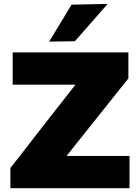

<svg xmlns="http://www.w3.org/2000/svg" viewBox="-20 -988 736 1008"><path d="M34.5 0V-106Q58 -135.5 87 -172.8Q116 -210 145.5 -248.2Q175 -286.5 200 -318.5L423 -603.5L441 -543.5H275Q224 -543.5 166 -543.5Q108 -543.5 46.5 -543.5V-713H654V-576.5Q616.5 -529.5 580.5 -484.2Q544.5 -439 509 -394.5L280.5 -108L268.5 -169.5H418.5Q454.5 -169.5 498.2 -169.5Q542 -169.5 584.8 -169.5Q627.5 -169.5 660 -169.5V0ZM238 -769.5Q268 -818.5 297.2 -866.8Q326.5 -915 355.5 -963.5L545.5 -967.5Q515.5 -933.5 486.2 -900.2Q457 -867 428.8 -834.8Q400.5 -802.5 373 -771.5Z"/></svg>

Font: Commissioner Thin ExtraBold
Style: Regular
Weight: 800
Version: Version 1.000